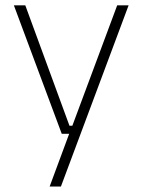

<svg xmlns="http://www.w3.org/2000/svg" viewBox="-20 -506 518 698"><path d="M260 -49 239.5 -39.5 406 -486.5H447.5L201.5 172H160.5L237 -34.5L252.5 -19.5H204.5L30.5 -486.5H72L232.5 -49Z"/></svg>

Font: Anek Tamil Medium ExtraLight
Style: Regular
Weight: 250
Version: Version 1.003